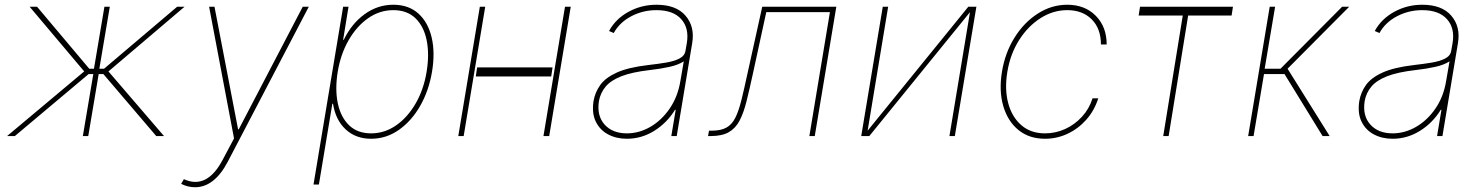

<svg xmlns="http://www.w3.org/2000/svg" viewBox="-20 -574 6250 810"><path d="M9.9 0 335.2 -272.7 105.1 -545.5H136.4L356.5 -284.1H376.4L420.5 -545.5H443.2L399.1 -284.1H419L727.3 -545.5H758.5L437.5 -272.7L671.9 0H639.2L416.2 -261.4H396.3L352.3 0H329.5L373.6 -261.4H353.7L42.6 0Z M802.6 215.9Q772.7 215.9 744.3 201.7L755.7 181.8Q852.6 226.2 919 100.9L967.3 9.9L862.2 -545.5H884.9L984.4 -28.4H987.2L1257.1 -545.5H1282.7L940.3 109.4Q883.9 215.9 802.6 215.9Z M1302.6 204.5 1427.6 -545.5H1450.3L1427.6 -406.2H1430.4Q1463.4 -474.4 1518.3 -514.2Q1573.2 -554 1639.2 -554Q1703.8 -554 1744.9 -517Q1785.9 -480.1 1801 -416.2Q1816.1 -352.3 1802.6 -271.3Q1789.1 -191.1 1752.5 -127.1Q1715.9 -63.2 1662.6 -25.9Q1609.4 11.4 1545.5 11.4Q1480.5 11.4 1438 -28.4Q1395.6 -68.2 1384.9 -136.4H1382.1L1325.3 204.5ZM1404.8 -271.3Q1392.8 -197.4 1405 -138.7Q1417.3 -79.9 1452.6 -45.6Q1487.9 -11.4 1545.5 -11.4Q1603 -11.4 1651.8 -45.6Q1700.6 -79.9 1734.2 -138.7Q1767.8 -197.4 1779.8 -271.3Q1791.9 -345.2 1780 -403.9Q1768.1 -462.7 1732.8 -497Q1697.4 -531.2 1639.2 -531.2Q1581.7 -531.2 1532.8 -497Q1484 -462.7 1450.5 -403.9Q1416.9 -345.2 1404.8 -271.3Z M2387.8 -545.5 2296.9 0H2272.7L2363.6 -545.5ZM2027 -545.5 1936.1 0H1913.4L2004.3 -545.5ZM2311.1 -289.8 2305.4 -251.4H1987.2L1992.9 -289.8Z M2624.6 11.4Q2579.9 11.4 2545.3 -7.1Q2510.7 -25.6 2493.4 -61.1Q2476.2 -96.6 2484 -147.7Q2490.4 -184.7 2512.3 -215.4Q2534.1 -246.1 2582.2 -267.9Q2630.3 -289.8 2715.6 -299.7Q2753.9 -304 2788.4 -309.7Q2822.8 -315.3 2845.5 -326.7Q2868.3 -338.1 2871.8 -359.4L2877.5 -392Q2888.1 -454.9 2854 -493.1Q2820 -531.2 2749.6 -531.2Q2692.1 -531.2 2642.9 -505.3Q2593.8 -479.4 2569.2 -434.7L2549.4 -443.2Q2577.1 -494.3 2631.4 -524.1Q2685.7 -554 2749.6 -554Q2832.7 -554 2872.3 -507.6Q2911.9 -461.3 2900.2 -392L2834.9 0H2812.1L2830.6 -110.8H2827.8Q2793.7 -55.4 2740.1 -22Q2686.4 11.4 2624.6 11.4ZM2624.6 -11.4Q2676.5 -11.4 2724.3 -39.2Q2772 -67.1 2805.9 -117Q2839.8 -166.9 2850.5 -233L2864.7 -315.3Q2842.3 -300.4 2805.2 -292.1Q2768.1 -283.7 2721.2 -278.4Q2646.7 -269.9 2601.9 -252.5Q2557.2 -235.1 2535.2 -208.8Q2513.1 -182.5 2506.7 -147.7Q2497.2 -85.9 2530.5 -48.7Q2563.9 -11.4 2624.6 -11.4Z M2967 0 2971.2 -22.7H2982.6Q3021 -22.7 3044.2 -35.5Q3067.5 -48.3 3081.9 -76.7Q3096.2 -105.1 3107.6 -150.9Q3119 -196.7 3133.2 -262.8L3195.7 -545.5H3508.2L3417.3 0H3394.5L3481.2 -522.7H3212.7L3155.9 -261.4Q3141.7 -196 3129.4 -146.8Q3117.2 -97.7 3100.1 -65.2Q3083.1 -32.7 3054.5 -16.3Q3025.9 0 2978.3 0Z M3640.3 -22.7 4065 -545.5H4099.1L4008.2 0H3985.4L4072.1 -522.7L3647.4 0H3613.3L3704.2 -545.5H3726.9Z M4388.8 11.4Q4321.4 11.4 4276.1 -25.9Q4230.8 -63.2 4212.4 -127.3Q4193.9 -191.4 4207 -271.3Q4220.2 -351.9 4260.3 -415.8Q4300.4 -479.8 4358.5 -516.9Q4416.5 -554 4482.6 -554Q4556.8 -554 4602.8 -507.5Q4648.8 -460.9 4648.8 -386.4H4624.6Q4624.6 -453.1 4585.8 -492.2Q4546.9 -531.2 4482.6 -531.2Q4422.6 -531.2 4369.5 -497.3Q4316.4 -463.4 4279.3 -404.8Q4242.2 -346.2 4229.8 -271.3Q4217.7 -198.9 4233.1 -139.9Q4248.6 -81 4288.4 -46.2Q4328.1 -11.4 4388.8 -11.4Q4433.2 -11.4 4473.7 -29.8Q4514.2 -48.3 4544.7 -81.7Q4575.3 -115.1 4589.1 -159.1H4613.3Q4596.6 -106.9 4562.5 -68.7Q4528.4 -30.5 4483.5 -9.6Q4438.6 11.4 4388.8 11.4Z M4783.7 -508.5 4789.4 -545.5H5181.5L5175.8 -508.5H4992.5L4910.2 0H4887.4L4969.8 -508.5Z M5245.7 0 5336.6 -545.5H5359.4L5315.3 -284.1H5382.1L5642 -545.5H5671.9L5411.9 -284.1L5589.5 0H5559.7L5399.1 -261.4H5312.5L5268.5 0Z M5855.1 11.4Q5810.4 11.4 5775.7 -7.1Q5741.1 -25.6 5723.9 -61.1Q5706.7 -96.6 5714.5 -147.7Q5720.9 -184.7 5742.7 -215.4Q5764.6 -246.1 5812.7 -267.9Q5860.8 -289.8 5946 -299.7Q5984.4 -304 6018.8 -309.7Q6053.3 -315.3 6076 -326.7Q6098.7 -338.1 6102.3 -359.4L6108 -392Q6118.6 -454.9 6084.5 -493.1Q6050.4 -531.2 5980.1 -531.2Q5922.6 -531.2 5873.4 -505.3Q5824.2 -479.4 5799.7 -434.7L5779.8 -443.2Q5807.5 -494.3 5861.9 -524.1Q5916.2 -554 5980.1 -554Q6063.2 -554 6102.8 -507.6Q6142.4 -461.3 6130.7 -392L6065.3 0H6042.6L6061.1 -110.8H6058.2Q6024.1 -55.4 5970.5 -22Q5916.9 11.4 5855.1 11.4ZM5855.1 -11.4Q5907 -11.4 5954.7 -39.2Q6002.5 -67.1 6036.4 -117Q6070.3 -166.9 6081 -233L6095.2 -315.3Q6072.8 -300.4 6035.7 -292.1Q5998.6 -283.7 5951.7 -278.4Q5877.1 -269.9 5832.4 -252.5Q5787.6 -235.1 5765.6 -208.8Q5743.6 -182.5 5737.2 -147.7Q5727.6 -85.9 5761 -48.7Q5794.4 -11.4 5855.1 -11.4Z"/></svg>

Font: Inter UI Thin
Style: Italic
Weight: 100
Italic angle: -9.39999°
Designer: Rasmus Andersson
Foundry: rsms
Version: 3.2;8d6f07862